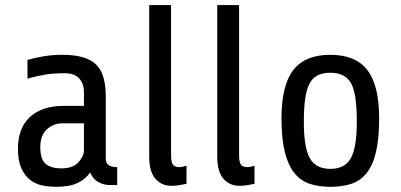

<svg xmlns="http://www.w3.org/2000/svg" viewBox="-20 -720 1560 747"><path d="M436 -69.8V0H405.8Q385.7 0 364.3 -10.7Q342.8 -21.5 330.6 -48.8Q312 -22 281 -7.6Q250 6.8 198.7 6.8Q171.9 6.8 144.8 1.5Q117.7 -3.9 96.7 -20.5Q75.7 -37.1 62.7 -66.2Q49.8 -95.2 49.8 -141.1Q49.8 -222.2 96.9 -265.1Q144 -308.1 228 -308.1H306.6V-361.8Q306.6 -394 288.3 -414.6Q270 -435.1 231.9 -435.1Q189 -435.1 157 -429.9Q125 -424.8 86.9 -414.1V-486.8Q114.7 -495.1 149.7 -501Q184.6 -506.8 221.7 -506.8Q317.9 -506.8 355.5 -467.3Q375 -446.8 383.3 -415.8Q391.6 -384.8 391.6 -341.8V-102.1Q391.6 -86.9 401.6 -78.4Q411.6 -69.8 436 -69.8ZM218.8 -64.9Q263.7 -64.9 285.2 -88.6Q306.6 -112.3 306.6 -134.8V-240.2H222.7Q188 -240.2 162.4 -216.8Q136.7 -193.4 136.7 -147Q136.7 -100.1 157.7 -82.5Q178.7 -64.9 218.8 -64.9Z M705.6 -75.2V-4.9Q700.2 -3.9 693.6 -2.7Q687 -1.5 680.2 0Q665.5 2.9 645.5 2.9Q609.4 2.9 585 -24.2Q560.5 -51.3 560.5 -111.8V-700.2H645.5V-117.2Q645.5 -90.8 652.1 -80.3Q658.7 -69.8 678.7 -69.8Q685.5 -69.8 694.3 -72.3Q701.2 -74.2 705.6 -75.2Z M970.2 -75.2V-4.9Q964.8 -3.9 958.3 -2.7Q951.7 -1.5 944.8 0Q930.2 2.9 910.2 2.9Q874 2.9 849.6 -24.2Q825.2 -51.3 825.2 -111.8V-700.2H910.2V-117.2Q910.2 -90.8 916.7 -80.3Q923.3 -69.8 943.4 -69.8Q950.2 -69.8 959 -72.3Q965.8 -74.2 970.2 -75.2Z M1455.1 -259.8Q1455.1 -181.2 1443.1 -129.6Q1431.2 -78.1 1407.2 -47.9Q1383.3 -17.1 1347.7 -5.1Q1312 6.8 1265.1 6.8Q1219.2 6.8 1184.1 -5.1Q1148.9 -17.1 1124.5 -47.9Q1100.6 -78.1 1087.9 -129.6Q1075.2 -181.2 1075.2 -259.8Q1075.2 -388.2 1121.1 -447.5Q1167 -506.8 1265.1 -506.8Q1363.3 -506.8 1409.2 -447.5Q1455.1 -388.2 1455.1 -259.8ZM1368.2 -245.1Q1368.2 -297.9 1363.3 -335Q1358.4 -372.1 1346.7 -394.5Q1324.2 -437 1265.1 -437Q1205.6 -437 1184.1 -394.5Q1172.4 -372.1 1167.2 -335Q1162.1 -297.9 1162.1 -245.1Q1162.1 -147 1185.1 -105Q1208 -63 1265.1 -63Q1322.3 -63 1345.2 -105Q1368.2 -147 1368.2 -245.1Z"/></svg>

Font: Moulpali
Style: Regular
Weight: 400
Designer: Danh Hong
Version: Version 8.002; ttfautohint (v1.8.3)